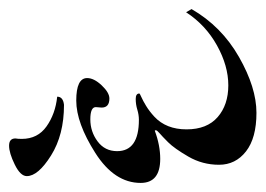

<svg xmlns="http://www.w3.org/2000/svg" viewBox="-140 -439 585 423"><g transform="rotate(-90 152.5 -227.5)"><path d="M127 -296 128 -309Q128 -321 101 -321Q74 -321 52.5 -305Q31 -289 31 -262Q31 -214 100 -214Q111 -214 122.5 -217.5Q134 -221 146 -221Q158 -221 158 -213Q158 -212 150 -208.5Q142 -205 130.5 -198Q119 -191 107 -180Q79 -154 79 -109Q79 -64 106 -40.5Q133 -17 176 -17Q219 -17 264 -42Q309 -67 337 -110L344 -98Q306 -32 238.5 6.5Q171 45 115.5 45Q60 45 30.5 22Q1 -1 1 -37.5Q1 -74 19 -105Q37 -136 50.5 -149.5Q64 -163 70.5 -168.5Q77 -174 77 -176.5Q77 -179 76 -179Q44 -167 14 -167Q-39 -167 -39 -210Q-39 -268 27 -310Q93 -352 142.5 -352Q192 -352 192 -328Q192 -313 176 -296Q160 -279 147 -279Q127 -279 127 -296ZM151 -394Q151 -381 133 -379Q67 -379 21.5 -407.5Q-24 -436 -24 -461Q-24 -475 1.5 -487.5Q27 -500 43 -500Q59 -500 59 -486Q58 -481 58 -472Q58 -437 85.5 -417.5Q113 -398 151 -394Z"/></g></svg>

Font: Mr Bedfort
Style: Regular
Weight: 400
Designer: Alejandro Paul
Foundry: Alejandro Paul
Version: Version 1.000